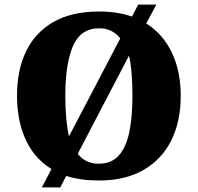

<svg xmlns="http://www.w3.org/2000/svg" viewBox="-20 -775 860 835"><path d="M204 -40Q129 -86 91.5 -168Q54 -250 54 -359Q54 -470 93.5 -552Q133 -634 212.5 -679.5Q292 -725 412 -725Q451 -725 486.5 -719.5Q522 -714 554 -703L581 -755H660L616 -673Q689 -627 727.5 -546Q766 -465 766 -358Q766 -247 725 -164.5Q684 -82 604.5 -36Q525 10 411 10Q370 10 334.5 5Q299 0 268 -10L242 40H162ZM410 -63Q464 -63 496 -98Q528 -133 542 -199Q556 -265 556 -358Q556 -410 552.5 -454Q549 -498 541 -533L318 -106Q352 -63 410 -63ZM503 -608Q487 -629 464 -640.5Q441 -652 412 -652Q331 -652 297.5 -575Q264 -498 264 -358Q264 -306 268 -261.5Q272 -217 280 -182Z"/></svg>

Font: Noto Serif Tibetan Black
Style: Regular
Weight: 900
Version: Version 2.103